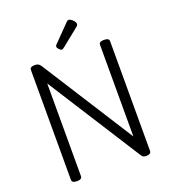

<svg xmlns="http://www.w3.org/2000/svg" viewBox="-213 -1409 1401 1577"><g transform="rotate(-20 487.0 -620.5)"><path d="M185 14Q141 14 141 -14V-974Q141 -988 152 -994.5Q163 -1001 185 -1001Q203 -1001 214.5 -994.5Q226 -988 235 -974L745 -173V-974Q745 -988 756 -994.5Q767 -1001 789 -1001Q833 -1001 833 -974V-14Q833 0 822 7Q811 14 790 14Q774 14 765 9Q756 4 745 -14L229 -824V-14Q229 0 218 7Q207 14 185 14ZM439 -1044Q428 -1044 415 -1057.5Q402 -1071 402 -1081Q402 -1085 403 -1089Q404 -1093 410 -1099L552 -1244Q557 -1249 561.5 -1252Q566 -1255 572 -1255Q582 -1255 594.5 -1246Q607 -1237 616.5 -1224.5Q626 -1212 626 -1202Q626 -1195 623.5 -1190Q621 -1185 611 -1177L458 -1054Q452 -1050 447.5 -1047Q443 -1044 439 -1044Z"/></g></svg>

Font: Playwrite PL
Style: Regular
Weight: 400
Designer: Veronika Burian, José Scaglione
Foundry: TypeTogether
Version: Version 1.002